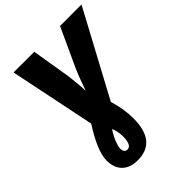

<svg xmlns="http://www.w3.org/2000/svg" viewBox="-264 -848 1221 1221"><g transform="rotate(-45 346.5 -237.0)"><path d="M104 100Q104 17 201 -135L82 -714H268L311 -454Q315 -423 319.5 -376Q324 -329 324 -306L332 -329Q363 -417 378 -449L500 -714H693L387 -144Q415 -53 415 31Q415 240 246 240Q179 240 141.5 203.5Q104 167 104 100ZM287 67Q287 23 271 -17Q247 18 233 53.5Q219 89 219 106Q219 145 248 145Q269 145 278 123Q287 101 287 67Z"/></g></svg>

Font: Noto Sans Display Black
Style: Italic
Weight: 900
Italic angle: -12°
Designer: Monotype Design team
Foundry: Monotype Imaging Inc.
Version: Version 1.000